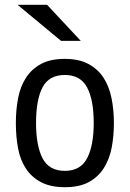

<svg xmlns="http://www.w3.org/2000/svg" viewBox="-20 -782 540 799"><path d="M250 -3Q190 -3 150.5 -24Q111 -45 87.5 -81Q64 -117 55 -165.5Q46 -214 46 -270Q46 -326 55.5 -374.5Q65 -423 88.5 -459Q112 -495 151 -516Q190 -537 250 -537Q308 -537 347.5 -516Q387 -495 410.5 -459Q434 -423 444 -374Q454 -325 454 -270Q454 -215 444.5 -166.5Q435 -118 411.5 -81.5Q388 -45 349 -24Q310 -3 250 -3ZM250 -71Q315 -71 342.5 -123.5Q370 -176 370 -270Q370 -366 342.5 -418Q315 -470 250 -470Q184 -470 157 -418.5Q130 -367 130 -270Q130 -176 157 -123.5Q184 -71 250 -71ZM316 -612H234L53 -762H176Z"/></svg>

Font: D2Coding
Style: Regular
Weight: 400
Monospace: yes
Designer: Yong-Rak Park; Jeong-Hwan Yoon; Sang-Min Lee;
Foundry: NHN Corporation
Version: Version 1.3.2; Build 20180524